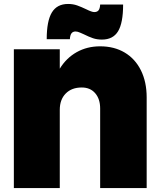

<svg xmlns="http://www.w3.org/2000/svg" viewBox="-20 -950 801 970"><path d="M495 -750Q470 -750 449.5 -757Q429 -764 403 -777Q400 -778 386 -784.5Q372 -791 362 -791Q348 -791 341 -781.5Q334 -772 333 -752H216Q216 -844 242 -887Q268 -930 324 -930Q349 -930 370 -922.5Q391 -915 416 -903Q444 -889 456 -889Q471 -889 478 -898Q485 -907 486 -927H602Q602 -834 576.5 -792Q551 -750 495 -750ZM721 -458V0H486V-402Q486 -450 461 -479Q436 -508 393 -508Q342 -508 312 -477.5Q282 -447 282 -395V0H50V-701H282V-603Q315 -657 367.5 -686.5Q420 -716 486 -716Q557 -716 610 -684.5Q663 -653 692 -594.5Q721 -536 721 -458Z"/></svg>

Font: TypoPRO Montserrat Alternates
Style: Regular
Weight: 900
Designer: Julieta Ulanovsky
Foundry: Julieta Ulanovsky
Version: Version 6.001